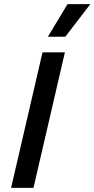

<svg xmlns="http://www.w3.org/2000/svg" viewBox="-20 -915 460 935"><path d="M296 -660 143 0H34L187 -660ZM309 -895H420L298 -736H213Z"/></svg>

Font: Kantumruy Pro Medium
Style: Italic
Weight: 500
Italic angle: -13°
Designer: Sovichet Tep
Foundry: Sovichet Tep
Version: Version 1.002